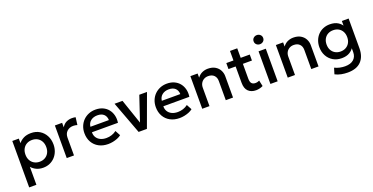

<svg xmlns="http://www.w3.org/2000/svg" viewBox="-29 -1618 5317 2739"><g transform="rotate(-20 2629.5 -249.0)"><path d="M76.5 210V-495H175.5V-425.5Q205 -463 251 -486.5Q297 -510 364.5 -510Q437 -510 493.2 -475.8Q549.5 -441.5 581 -382.2Q612.5 -323 612.5 -247.5Q612.5 -193 594.5 -145.2Q576.5 -97.5 543.2 -61.5Q510 -25.5 464.2 -5.2Q418.5 15 363 15Q305 15 261 -6Q217 -27 186 -62.5V210ZM344.5 -82.5Q390.5 -82.5 426.2 -102.8Q462 -123 482.2 -160Q502.5 -197 502.5 -247.5Q502.5 -298 482 -335.2Q461.5 -372.5 425.8 -392.5Q390 -412.5 344.5 -412.5Q298.5 -412.5 262.8 -392.5Q227 -372.5 206.5 -335.2Q186 -298 186 -247.5Q186 -197 206.5 -160Q227 -123 262.8 -102.8Q298.5 -82.5 344.5 -82.5Z M723 0V-495H833V-426.5Q861 -473 901 -491.8Q941 -510.5 987 -510.5Q1002 -510.5 1015.5 -509Q1029 -507.5 1041.5 -504.5L1027 -391Q1012 -395.5 996.5 -398Q981 -400.5 965.5 -400.5Q908 -400.5 870.5 -365.2Q833 -330 833 -269.5V0Z M1349.5 15Q1269.5 15 1209 -17.8Q1148.5 -50.5 1114.8 -109.5Q1081 -168.5 1081 -246.5Q1081 -303.5 1100.5 -351.8Q1120 -400 1155.5 -435.5Q1191 -471 1238.8 -490.5Q1286.5 -510 1343 -510Q1404.5 -510 1452.5 -488.2Q1500.5 -466.5 1532.2 -427.5Q1564 -388.5 1577.2 -336.2Q1590.5 -284 1581.5 -223H1186.5Q1185.5 -178.5 1206 -145.2Q1226.5 -112 1264.8 -93.5Q1303 -75 1355 -75Q1397 -75 1436.2 -87.8Q1475.5 -100.5 1507.5 -125.5L1550 -46.5Q1526 -27 1492 -13.2Q1458 0.5 1421 7.8Q1384 15 1349.5 15ZM1193 -304H1473.5Q1472 -360 1437.8 -392Q1403.5 -424 1340.5 -424Q1279.5 -424 1239.2 -392Q1199 -360 1193 -304Z M1814 0 1629 -495H1749.5L1886.5 -94.5H1870L2004.5 -495H2121.5L1940 0Z M2433.5 15Q2353.5 15 2293 -17.8Q2232.5 -50.5 2198.8 -109.5Q2165 -168.5 2165 -246.5Q2165 -303.5 2184.5 -351.8Q2204 -400 2239.5 -435.5Q2275 -471 2322.8 -490.5Q2370.5 -510 2427 -510Q2488.5 -510 2536.5 -488.2Q2584.5 -466.5 2616.2 -427.5Q2648 -388.5 2661.2 -336.2Q2674.5 -284 2665.5 -223H2270.5Q2269.5 -178.5 2290 -145.2Q2310.5 -112 2348.8 -93.5Q2387 -75 2439 -75Q2481 -75 2520.2 -87.8Q2559.5 -100.5 2591.5 -125.5L2634 -46.5Q2610 -27 2576 -13.2Q2542 0.5 2505 7.8Q2468 15 2433.5 15ZM2277 -304H2557.5Q2556 -360 2521.8 -392Q2487.5 -424 2424.5 -424Q2363.5 -424 2323.2 -392Q2283 -360 2277 -304Z M2780 0V-495H2890V-432Q2921 -473.5 2962 -491.8Q3003 -510 3047 -510Q3115 -510 3159.5 -483Q3204 -456 3225.8 -413.5Q3247.5 -371 3247.5 -326V0H3137.5V-292Q3137.5 -345 3105.8 -377Q3074 -409 3017.5 -409Q2980.5 -409 2951.8 -392.5Q2923 -376 2906.5 -346.8Q2890 -317.5 2890 -278.5V0Z M3593.5 15Q3521 15 3477.5 -27Q3434 -69 3434 -155.5V-639.5H3544V-495H3681.5V-404H3544V-179.5Q3544 -127.5 3563.8 -106.2Q3583.5 -85 3619.5 -85Q3637 -85 3652.5 -89Q3668 -93 3680.5 -99.5L3700 -10.5Q3678.5 0.5 3650.8 7.8Q3623 15 3593.5 15ZM3325.5 -404V-495H3448.5V-404Z M3815 0V-495H3925V0ZM3870 -583.5Q3840.5 -583.5 3819 -602.5Q3797.5 -621.5 3797.5 -652.5Q3797.5 -683 3819 -702.2Q3840.5 -721.5 3870 -721.5Q3899.5 -721.5 3921 -702.2Q3942.5 -683 3942.5 -652.5Q3942.5 -621.5 3921 -602.5Q3899.5 -583.5 3870 -583.5Z M4078 0V-495H4188V-432Q4219 -473.5 4260 -491.8Q4301 -510 4345 -510Q4413 -510 4457.5 -483Q4502 -456 4523.8 -413.5Q4545.5 -371 4545.5 -326V0H4435.5V-292Q4435.5 -345 4403.8 -377Q4372 -409 4315.5 -409Q4278.5 -409 4249.8 -392.5Q4221 -376 4204.5 -346.8Q4188 -317.5 4188 -278.5V0Z M4909.5 225Q4860 225 4811.8 215.5Q4763.5 206 4720 183.5L4747.5 92.5Q4785.5 111 4825.2 119.5Q4865 128 4904 128Q4990 128 5035 87.2Q5080 46.5 5080 -21.5V-129.5L5095 -106Q5070.5 -57 5021.8 -26.8Q4973 3.5 4900 3.5Q4825 3.5 4768.8 -30.2Q4712.5 -64 4681.2 -122.2Q4650 -180.5 4650 -253Q4650 -307.5 4668 -354.2Q4686 -401 4719 -436Q4752 -471 4798 -490.5Q4844 -510 4900 -510Q4973 -510 5021.8 -479.8Q5070.5 -449.5 5095 -400.5L5080 -377V-495.5H5182.5V-46Q5182.5 82.5 5113.5 153.8Q5044.5 225 4909.5 225ZM4916.5 -92Q4962 -92 4997.5 -112Q5033 -132 5053 -168Q5073 -204 5073 -253Q5073 -302 5053 -338.5Q5033 -375 4997.5 -394.8Q4962 -414.5 4916.5 -414.5Q4870.5 -414.5 4835.2 -394.8Q4800 -375 4780 -338.5Q4760 -302 4760 -253Q4760 -204 4780 -168Q4800 -132 4835.2 -112Q4870.5 -92 4916.5 -92Z"/></g></svg>

Font: Geologica Thin Cursive
Style: Regular
Weight: 400
Version: Version 1.010;gftools[0.9.28]